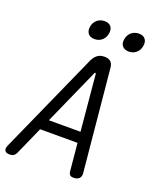

<svg xmlns="http://www.w3.org/2000/svg" viewBox="-191 -1045 960 1158"><g transform="rotate(20 289.5 -466.0)"><path d="M391 -16 374 -196H134L54 -16Q48 -3 38.5 3.5Q29 10 12 10Q-11 10 -18.5 -3Q-26 -16 -14 -41L276 -689Q288 -714 305.5 -727Q323 -740 350 -740Q377 -740 390.5 -727Q404 -714 406 -689L468 -41Q472 -16 459.5 -3Q447 10 424 10Q407 10 400 3.5Q393 -3 391 -16ZM368 -265 335 -624Q334 -630 330.5 -630Q327 -630 325 -624L165 -265ZM475 -819Q448 -819 434 -835.5Q420 -852 425 -880Q430 -909 450 -925.5Q470 -942 498 -942Q525 -942 538.5 -925.5Q552 -909 547 -880Q542 -852 522.5 -835.5Q503 -819 475 -819ZM255 -819Q228 -819 214.5 -835.5Q201 -852 205 -880Q210 -909 230 -925.5Q250 -942 277 -942Q305 -942 318.5 -925.5Q332 -909 327 -880Q322 -852 302.5 -835.5Q283 -819 255 -819Z"/></g></svg>

Font: Maple Mono NL Light
Style: Italic
Weight: 300
Italic angle: -10°
Monospace: yes
Designer: subframe7536
Version: Version 7.000